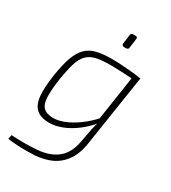

<svg xmlns="http://www.w3.org/2000/svg" viewBox="-214 -790 999 1120"><g transform="rotate(30 285.5 -230.0)"><path d="M470 -479H511L437 2Q430 50 412.5 88Q395 126 366 154Q337 182 297 197.5Q257 213 204 218Q185 219 152 219.5Q119 220 83.5 218Q48 216 20 212L25 184Q52 185 80 186Q108 187 137.5 186Q167 185 198 183Q283 176 333 134Q383 92 397 5Q406 -46 413 -80Q420 -114 429 -133L419 -141ZM310 -494Q342 -494 374.5 -492Q407 -490 440 -487Q473 -484 505 -479L487 -452Q433 -455 395 -457Q357 -459 321 -459Q263 -459 226 -450.5Q189 -442 166 -418.5Q143 -395 129.5 -351.5Q116 -308 105 -239Q94 -162 95.5 -114.5Q97 -67 118.5 -45.5Q140 -24 186 -24Q219 -24 260 -40.5Q301 -57 344.5 -88.5Q388 -120 429 -166L437 -139Q399 -91 354 -57Q309 -23 264 -5.5Q219 12 180 12Q122 12 92 -14.5Q62 -41 56.5 -97Q51 -153 65 -244Q77 -321 94.5 -369.5Q112 -418 139 -445.5Q166 -473 208 -483.5Q250 -494 310 -494ZM362 -680Q369 -680 373 -676Q377 -672 375 -664L367 -605Q366 -589 350 -589H336Q329 -589 325 -593.5Q321 -598 322 -605L330 -664Q331 -673 334.5 -676.5Q338 -680 346 -680Z"/></g></svg>

Font: Exo 2 ExtraLight
Style: Italic
Weight: 250
Italic angle: -8°
Designer: Natanael Gama
Foundry: Natanael Gama
Version: Version 2.010